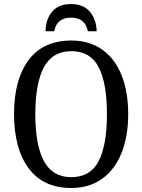

<svg xmlns="http://www.w3.org/2000/svg" viewBox="-20 -927 710 957"><path d="M50 -359Q50 -530 122.5 -627.5Q195 -725 336 -725Q425 -725 489 -680Q553 -635 586 -552Q619 -469 619 -358Q619 -247 585.5 -164Q552 -81 488.5 -35.5Q425 10 335 10Q195 10 122.5 -88.5Q50 -187 50 -359ZM513 -358Q513 -513 471.5 -592.5Q430 -672 336 -672Q242 -672 199 -592Q156 -512 156 -358Q156 -204 199 -124Q242 -44 335 -44Q430 -44 471.5 -123.5Q513 -203 513 -358ZM334 -907Q395 -907 427.5 -869Q460 -831 462 -771H418Q405 -839 334 -839Q263 -839 250 -771H207Q208 -831 240 -869Q272 -907 334 -907Z"/></svg>

Font: Noto Serif Narrow
Style: Regular
Weight: 400
Width: 4
Designer: Monotype Design Team
Foundry: Monotype Imaging Inc.
Version: Version 1.001